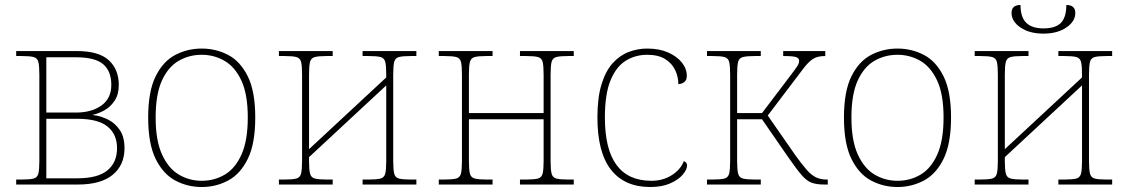

<svg xmlns="http://www.w3.org/2000/svg" viewBox="-20 -741 4531 771"><path d="M45 0V-20H65Q100 -20 115 -24Q130 -28 134 -44Q138 -60 138 -94V-442Q138 -477 134 -492.5Q130 -508 115 -512Q100 -516 67 -516H45V-536H288Q377 -536 417 -499Q457 -462 457 -400Q457 -362 440.5 -337Q424 -312 400 -298.5Q376 -285 353 -280V-279Q383 -276 412.5 -261.5Q442 -247 461 -219Q480 -191 480 -146Q480 -78 432.5 -39Q385 0 293 0ZM166 -289H285Q348 -289 387.5 -317.5Q427 -346 427 -400Q427 -455 394.5 -483Q362 -511 285 -511H166ZM166 -25H290Q373 -25 411.5 -57Q450 -89 450 -146Q450 -202 411.5 -233Q373 -264 290 -264H166Z M790 10Q733 10 684 -16Q635 -42 605 -103Q575 -164 575 -269Q575 -374 605 -434.5Q635 -495 684 -520.5Q733 -546 790 -546Q847 -546 896 -520.5Q945 -495 975 -434.5Q1005 -374 1005 -269Q1005 -164 975 -103Q945 -42 896 -16Q847 10 790 10ZM790 -15Q841 -15 883 -40Q925 -65 950 -121Q975 -177 975 -269Q975 -362 949.5 -417Q924 -472 882 -496.5Q840 -521 790 -521Q739 -521 697 -496.5Q655 -472 630 -417Q605 -362 605 -269Q605 -177 630.5 -121Q656 -65 698 -40Q740 -15 790 -15Z M1100 0V-20H1122Q1155 -20 1170 -24Q1185 -28 1189 -44Q1193 -60 1193 -94V-442Q1193 -477 1189 -492.5Q1185 -508 1170 -512Q1155 -516 1122 -516H1100V-536H1316V-516H1292Q1260 -516 1244.5 -512Q1229 -508 1225 -492.5Q1221 -477 1221 -442V-142L1531 -430V-442Q1531 -477 1527 -492.5Q1523 -508 1508 -512Q1493 -516 1460 -516H1436V-536H1652V-516H1630Q1597 -516 1582 -512Q1567 -508 1563 -492.5Q1559 -477 1559 -442V-94Q1559 -60 1563 -44Q1567 -28 1582 -24Q1597 -20 1630 -20H1652V0H1436V-20H1460Q1493 -20 1508 -24Q1523 -28 1527 -44Q1531 -60 1531 -94V-398L1221 -110V-94Q1221 -60 1225 -44Q1229 -28 1244.5 -24Q1260 -20 1292 -20H1316V0Z M1742 0V-20H1764Q1797 -20 1812 -24Q1827 -28 1831 -44Q1835 -60 1835 -94V-442Q1835 -477 1831 -492.5Q1827 -508 1812 -512Q1797 -516 1764 -516H1742V-536H1958V-516H1934Q1902 -516 1886.5 -512Q1871 -508 1867 -492.5Q1863 -477 1863 -442V-287H2163V-442Q2163 -477 2159 -492.5Q2155 -508 2140 -512Q2125 -516 2092 -516H2068V-536H2284V-516H2262Q2229 -516 2214 -512Q2199 -508 2195 -492.5Q2191 -477 2191 -442V-94Q2191 -60 2195 -44Q2199 -28 2214 -24Q2229 -20 2262 -20H2284V0H2068V-20H2092Q2125 -20 2140 -24Q2155 -28 2159 -44Q2163 -60 2163 -94V-262H1863V-94Q1863 -60 1867 -44Q1871 -28 1886.5 -24Q1902 -20 1934 -20H1958V0Z M2591 10Q2488 10 2433.5 -59.5Q2379 -129 2379 -269Q2379 -349 2395.5 -402.5Q2412 -456 2440.5 -487.5Q2469 -519 2505 -532.5Q2541 -546 2579 -546Q2627 -546 2662.5 -530.5Q2698 -515 2718 -490Q2738 -465 2738 -436Q2738 -420 2728.5 -412Q2719 -404 2704 -403Q2704 -432 2691.5 -459Q2679 -486 2651.5 -503.5Q2624 -521 2579 -521Q2531 -521 2492.5 -497Q2454 -473 2431.5 -418Q2409 -363 2409 -269Q2409 -15 2596 -15Q2642 -15 2677.5 -37.5Q2713 -60 2726 -94Q2739 -89 2739 -77Q2739 -60 2721.5 -39.5Q2704 -19 2671 -4.5Q2638 10 2591 10Z M2819 0V-20H2839Q2874 -20 2889 -24Q2904 -28 2908 -44Q2912 -60 2912 -94V-442Q2912 -477 2908 -492.5Q2904 -508 2889 -512Q2874 -516 2841 -516H2819V-536H3035V-516H3011Q2979 -516 2963.5 -512Q2948 -508 2944 -492.5Q2940 -477 2940 -442V-287H3040L3156 -440Q3175 -465 3182 -476Q3189 -487 3189 -497Q3189 -507 3177.5 -511.5Q3166 -516 3125 -516V-536H3294V-516Q3262 -516 3244 -504Q3226 -492 3207 -467L3063 -277L3175 -116Q3201 -80 3219.5 -59Q3238 -38 3256.5 -29Q3275 -20 3300 -20H3304V0H3290Q3260 0 3240 -7Q3220 -14 3199.5 -37.5Q3179 -61 3145 -110L3040 -262H2940V-94Q2940 -60 2944 -44Q2948 -28 2963.5 -24Q2979 -20 3013 -20H3035V0Z M3584 10Q3527 10 3478 -16Q3429 -42 3399 -103Q3369 -164 3369 -269Q3369 -374 3399 -434.5Q3429 -495 3478 -520.5Q3527 -546 3584 -546Q3641 -546 3690 -520.5Q3739 -495 3769 -434.5Q3799 -374 3799 -269Q3799 -164 3769 -103Q3739 -42 3690 -16Q3641 10 3584 10ZM3584 -15Q3635 -15 3677 -40Q3719 -65 3744 -121Q3769 -177 3769 -269Q3769 -362 3743.5 -417Q3718 -472 3676 -496.5Q3634 -521 3584 -521Q3533 -521 3491 -496.5Q3449 -472 3424 -417Q3399 -362 3399 -269Q3399 -177 3424.5 -121Q3450 -65 3492 -40Q3534 -15 3584 -15Z M3894 0V-20H3916Q3949 -20 3964 -24Q3979 -28 3983 -44Q3987 -60 3987 -94V-442Q3987 -477 3983 -492.5Q3979 -508 3964 -512Q3949 -516 3916 -516H3894V-536H4110V-516H4086Q4054 -516 4038.5 -512Q4023 -508 4019 -492.5Q4015 -477 4015 -442V-142L4325 -430V-442Q4325 -477 4321 -492.5Q4317 -508 4302 -512Q4287 -516 4254 -516H4230V-536H4446V-516H4424Q4391 -516 4376 -512Q4361 -508 4357 -492.5Q4353 -477 4353 -442V-94Q4353 -60 4357 -44Q4361 -28 4376 -24Q4391 -20 4424 -20H4446V0H4230V-20H4254Q4287 -20 4302 -24Q4317 -28 4321 -44Q4325 -60 4325 -94V-398L4015 -110V-94Q4015 -60 4019 -44Q4023 -28 4038.5 -24Q4054 -20 4086 -20H4110V0ZM4170 -606Q4114 -606 4078 -630.5Q4042 -655 4042 -689Q4042 -721 4078 -721Q4078 -672 4101 -649.5Q4124 -627 4170 -627Q4219 -627 4240.5 -649.5Q4262 -672 4262 -721Q4298 -721 4298 -689Q4298 -655 4262 -630.5Q4226 -606 4170 -606Z"/></svg>

Font: Noto Serif Thin
Style: Regular
Weight: 100
Designer: Monotype Design Team
Foundry: Monotype Imaging Inc.
Version: Version 2.015